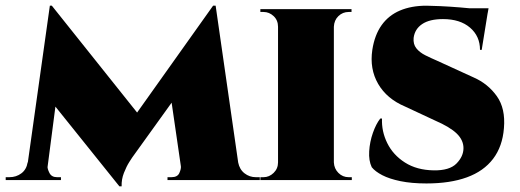

<svg xmlns="http://www.w3.org/2000/svg" viewBox="-39 -632 1825 674"><path d="M709 -612 717 -485 425 -79Q425 -79 415 -63.5Q405 -48 396 -25Q387 -2 388 22H380L325 -72ZM76 -62V0H-19V-10Q-18 -10 -12 -10Q-6 -10 -6 -10Q18 -10 36 -23.5Q54 -37 58 -62ZM128 -48Q127 -40 134.5 -25Q142 -10 161 -10H175V0H113L123 -48ZM136 -612H143L186 -492L122 0H50ZM143 -612 455 -221 380 22 116 -307ZM718 -612 806 0H603L563 -275L709 -612ZM778 -62H797Q802 -37 819.5 -23.5Q837 -10 859 -10Q859 -10 866 -10Q873 -10 873 -10V0H778ZM596 -48H601L611 0H549V-10H563Q584 -10 590.5 -24.5Q597 -39 596 -48Z M1133 -600V0H937V-600ZM940 -62V0H875V-10Q875 -10 880 -10Q885 -10 886 -10Q906 -10 921.5 -25Q937 -40 937 -62ZM1131 -62H1133Q1134 -40 1149 -25Q1164 -10 1185 -10Q1185 -10 1190 -10Q1195 -10 1196 -10V0H1131ZM1131 -538V-600H1195V-590Q1195 -590 1190.5 -590Q1186 -590 1185 -590Q1164 -590 1149 -575.5Q1134 -561 1133 -538ZM940 -538H937Q937 -561 921.5 -575.5Q906 -590 886 -590Q885 -590 880 -590Q875 -590 875 -590V-600H940Z M1458 -612Q1473 -612 1506 -610.5Q1539 -609 1575.5 -606Q1612 -603 1640 -599.5Q1668 -596 1674 -593L1652 -457H1646Q1646 -505 1611 -535Q1576 -565 1516 -565Q1469 -565 1443 -547.5Q1417 -530 1413 -499Q1411 -477 1422.5 -462.5Q1434 -448 1454 -438Q1474 -428 1495 -419L1624 -360Q1674 -338 1705 -294.5Q1736 -251 1730 -182Q1725 -118 1692 -74.5Q1659 -31 1600 -9.5Q1541 12 1458 12Q1406 12 1367 4Q1328 -4 1303 -17Q1278 -30 1266 -45Q1255 -68 1257 -101Q1259 -134 1270 -165.5Q1281 -197 1296 -216H1302Q1300 -171 1320.5 -129.5Q1341 -88 1382.5 -61.5Q1424 -35 1483 -34Q1539 -33 1563.5 -58Q1588 -83 1588 -112Q1588 -140 1564.5 -163Q1541 -186 1488 -209L1383 -258Q1319 -285 1288.5 -337.5Q1258 -390 1268 -457Q1276 -509 1300.5 -543.5Q1325 -578 1365 -595Q1405 -612 1458 -612ZM1676 -603 1673 -586H1543V-603Z"/></svg>

Font: Cinzel Black
Style: Regular
Weight: 900
Designer: Natanael Gama
Version: Version 2.000